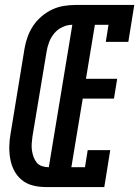

<svg xmlns="http://www.w3.org/2000/svg" viewBox="-20 -755 562 775"><path d="M164 0Q137 0 112 -6.5Q87 -13 68 -28.5Q49 -44 37.5 -66Q26 -88 21.5 -113Q17 -138 17.5 -164.5Q18 -191 23 -217L79 -559Q83 -583 91.5 -606.5Q100 -630 114 -651Q128 -672 148 -689Q168 -706 190.5 -716.5Q213 -727 237 -731Q261 -735 285 -735H522L498 -586H407L418 -655H363L327 -437H453L440 -357H314L268 -80H323L334 -149H425L401 0ZM177 -80 272 -655Q252 -655 232.5 -646Q213 -637 199.5 -621Q186 -605 178.5 -585.5Q171 -566 168 -546L111 -204Q109 -190 108 -175.5Q107 -161 109 -147.5Q111 -134 115.5 -121.5Q120 -109 128 -99Q136 -89 149.5 -84.5Q163 -80 177 -80Z"/></svg>

Font: Iosevka Curly Slab Medium
Style: Italic
Weight: 500
Italic angle: -9°
Monospace: yes
Designer: Belleve Invis
Foundry: Belleve Invis
Version: Version 22.1.2; ttfautohint (v1.8.4)